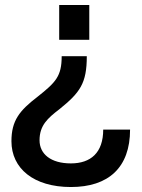

<svg xmlns="http://www.w3.org/2000/svg" viewBox="-20 -540 569 772"><path d="M329 -314H228C228 -233 204 -209 131 -151C58 -95 26 -55 26 28C26 137 115 212 265 212C416 212 503 134 503 -19H395C395 74 345 117 265 117C184 117 139 79 139 24C139 -36 172 -65 219 -101C302 -168 329 -205 329 -314ZM339 -520H218V-380H339Z"/></svg>

Font: Aspekta 500
Style: Regular
Weight: 500
Designer: Ivo Dolenc
Version: Version 2.100